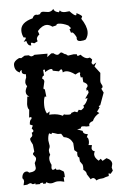

<svg xmlns="http://www.w3.org/2000/svg" viewBox="-56 -830 555 876"><g transform="rotate(-5 222.0 -392.5)"><path d="M349.6 5.9Q343.3 -6.3 335 -6.3Q329.1 -6.3 324.2 -1.5L315.9 -14.6L308.6 -25.9Q308.6 -38.6 294.4 -47.4L294.9 -55.2Q294.9 -72.8 290.5 -75.2L282.2 -87.4L280.8 -106Q272.9 -106 272.9 -122.6L273.9 -129.9L261.2 -140.6L259.3 -172.9L253.4 -183.6Q242.2 -200.7 218.3 -204.1L208 -220.2L192.4 -220.7L179.2 -225.1L166.5 -228.5L163.6 -222.2L153.3 -227.1Q147 -214.8 147 -194.8L150.9 -169.9Q150.9 -163.1 148.2 -158.4Q145.5 -153.8 145.5 -147.5Q145.5 -139.6 149.9 -128.9Q144 -121.6 144 -110.8Q144 -98.1 151.9 -83L150.4 -70.3Q150.4 -59.6 157.2 -59.6Q161.6 -59.6 169.9 -64.9L172.4 -58.1H187L202.1 -49.3Q207.5 -49.3 207.5 -21L202.1 -22.5L203.1 -1Q187.5 -5.4 175.3 -5.4Q165.5 -5.4 157.7 -2.2Q149.9 1 142.6 1Q130.9 1 121.6 -6.3L117.7 0H106L106.4 -5.4L92.3 -4.4L94.2 0H71.3L70.8 -5.9Q65.9 -2.4 60.5 -2.4Q56.6 -2.4 54.4 -5.1Q52.2 -7.8 48.3 -7.8Q43.5 -7.8 33.7 -2.4L16.6 -1L20.5 -18.1Q20.5 -28.3 14.2 -33.2Q14.2 -46.4 20 -54.4Q25.9 -62.5 35.6 -62.5Q42 -62.5 46.9 -56.2Q79.1 -58.1 79.1 -75.7L76.2 -97.7Q84 -109.9 84 -118.2Q84 -123.5 77.9 -129.6Q71.8 -135.7 71.8 -138.7Q71.8 -144 78.6 -149.4L75.2 -182.1Q64.9 -200.2 64.9 -208.5Q64.9 -212.4 70.6 -216.3Q76.2 -220.2 76.2 -226.6L74.7 -236.8Q83 -239.3 83 -244.6Q83 -249 76.2 -255.9L82.5 -269L69.3 -274.9Q70.3 -296.4 79.1 -299.3V-308.6L68.8 -306.6L72.3 -342.3Q64.9 -348.6 64.9 -368.2L68.8 -402.8L78.1 -401.9Q63.5 -409.7 63.5 -424.8Q63.5 -435.5 72.3 -450.2Q65.4 -458.5 65.4 -468.3Q65.4 -477.5 71.3 -490.2V-504.9Q53.2 -505.4 53.2 -518.1L54.2 -525.4Q44.9 -523.4 44.9 -515.1Q21 -523.9 21 -552.2Q21 -564.5 34.7 -574.2Q44.4 -581.1 50.3 -581.1L56.2 -579.6L72.8 -589.8H91.8Q98.1 -584 105 -584Q110.8 -584 117.7 -589.8H177.7L175.3 -574.2L194.8 -589.4H204.6Q215.3 -580.6 222.7 -580.6Q228 -580.6 232.2 -585.2Q236.3 -589.8 240.2 -589.8Q244.1 -589.8 249.8 -585Q255.4 -580.1 261.7 -579.6L270 -572.8L296.9 -576.7L311 -575.2Q311 -567.4 315.4 -567.4L327.6 -571.8Q343.8 -553.2 358.9 -553.2L368.7 -555.2L378.4 -545.9L374 -529.8L380.4 -521L396 -530.3L386.2 -512.7L410.2 -481.4L406.7 -444.3Q406.7 -435.5 410.9 -429.7Q415 -423.8 415 -418.5Q415 -413.1 408.2 -409.2L417.5 -390.6L397 -334.5Q389.6 -332 389.6 -329.6L393.6 -325.2L379.9 -306.6L389.6 -299.3Q366.2 -286.6 357.4 -265.6Q338.9 -259.8 338.9 -249.5L339.8 -243.7L325.7 -243.2Q315.9 -245.6 308.1 -245.6Q299.8 -245.6 299.8 -236.8L282.2 -233.9L307.1 -224.6Q307.1 -209.5 329.1 -208L323.2 -194.3Q331.1 -191.9 331.1 -173.3Q331.1 -164.6 327.6 -158.2L343.3 -156.7L340.3 -143.1Q340.3 -130.4 354 -127Q349.6 -120.1 349.6 -112.8Q349.6 -98.1 367.7 -83L377.9 -90.8L385.3 -80.6L404.3 -91.3Q428.2 -81.5 428.2 -63L424.3 -46.4L428.2 -32.2L417 -18.6L407.7 -21.5V-9.3L392.1 -5.4Q382.8 -0.5 372.6 -0.5Q360.4 -0.5 349.6 5.9ZM222.7 -301.3 228.5 -307.6Q234.9 -304.2 250.5 -304.2Q262.2 -304.2 262.2 -311L277.8 -315.9L290 -311.5L297.4 -322.3L308.1 -319.3Q322.8 -328.6 322.8 -334L318.8 -338.4Q333.5 -345.7 342.3 -371.6L331.1 -370.1L349.1 -396L347.2 -408.7L340.8 -405.3L340.3 -417Q347.2 -422.9 347.2 -428.7Q347.2 -438.5 329.1 -446.3L327.1 -469.7L319.8 -467.8L316.9 -481.4L318.8 -488.8Q318.8 -492.2 315.4 -492.2Q310.5 -492.2 296.4 -483.9Q272 -502.4 254.4 -502.4Q246.6 -502.4 239.7 -498.5Q238.8 -513.2 233.9 -513.2Q230 -513.2 222.7 -504.9L194.8 -510.3Q194.8 -518.6 187.5 -518.6Q178.7 -518.6 159.2 -506.8L159.7 -513.2Q159.7 -519 156.2 -519L151.4 -517.1L153.3 -492.2Q144 -490.2 144 -477.5Q152.3 -474.6 152.3 -464.4L145.5 -434.6Q145.5 -429.2 149.4 -429.2L151.4 -429.7L155.3 -394.5L148.4 -396Q142.1 -383.8 142.1 -356.9Q142.1 -334.5 151.4 -317.9L164.6 -326.2L161.1 -311.5L173.8 -312Q201.7 -312 222.7 -301.3ZM332.5 -634.3Q316.4 -634.3 316.4 -647.5L316.9 -652.8Q304.7 -676.8 296.9 -676.8L293 -674.8L287.6 -691.9L294.9 -696.3L283.7 -709.5Q258.8 -721.7 239.7 -721.7Q230 -721.7 229 -714.8L210.9 -710.4Q197.8 -720.7 184.6 -720.7Q164.6 -720.7 143.1 -696.3L148.4 -680.2Q135.3 -670.4 135.3 -659.7L137.7 -649.9L121.6 -642.1L110.8 -646Q106.4 -646 106.4 -640.6L107.4 -633.8H105Q91.3 -633.8 86.4 -655.8L74.2 -652.8Q85.4 -665.5 85.4 -669.4Q85.4 -672.9 79.1 -672.9H75.7Q67.9 -688 67.9 -704.1Q67.9 -741.7 124 -756.3Q130.4 -771.5 141.6 -771.5L148.9 -770L159.7 -772.5Q162.1 -782.2 173.8 -782.2L197.8 -778.8Q212.9 -778.8 221.7 -791Q224.6 -777.3 246.1 -773.4L251 -781.7Q255.4 -772 274.4 -772L294.4 -773.9Q314 -752.9 321.3 -752.9Q325.2 -752.9 325.2 -759.3V-762.7Q348.6 -751 350.1 -745.1L345.2 -734.9Q368.7 -699.7 368.7 -672.9Q368.7 -654.8 357.4 -639.2Q347.2 -634.3 332.5 -634.3Z"/></g></svg>

Font: Truetypewriter PolyglOTT
Style: Regular
Weight: 400
Designer: Sergey Beatoff a.k.a. Sam_T
Version: Version 3.76